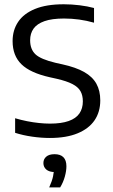

<svg xmlns="http://www.w3.org/2000/svg" viewBox="-20 -622 515 876"><path d="M207.5 7.5Q168.5 7.5 126.8 1.5Q85 -4.5 49 -16V-82.5Q76 -74.5 103.8 -69Q131.5 -63.5 158 -60.8Q184.5 -58 208 -58Q260 -58 293.2 -69.8Q326.5 -81.5 342.2 -104.2Q358 -127 358 -159.5Q358 -187 347.2 -206Q336.5 -225 310.5 -238.5Q284.5 -252 239 -262.5L207.5 -269.5Q118 -289.5 77.8 -328.8Q37.5 -368 37.5 -434.5Q37.5 -484.5 62.8 -522.2Q88 -560 139.8 -581.2Q191.5 -602.5 271 -602.5Q307 -602.5 343.2 -598Q379.5 -593.5 409 -585.5V-518.5Q375.5 -528 341.2 -532.8Q307 -537.5 272 -537.5Q217 -537.5 183 -525.5Q149 -513.5 133.2 -491.5Q117.5 -469.5 117.5 -438.5Q117.5 -397 141.8 -374.2Q166 -351.5 233 -335.5L264.5 -328.5Q326 -315 364 -293.5Q402 -272 419.8 -240Q437.5 -208 437.5 -164Q437.5 -111.5 411.5 -73.2Q385.5 -35 334.2 -13.8Q283 7.5 207.5 7.5ZM204.5 233Q217.5 204 222 182.8Q226.5 161.5 226.5 141L238.5 163H230.5Q204.5 163 191.2 151.5Q178 140 178 122Q178 104 191 92.8Q204 81.5 229 81.5Q255.5 81.5 269.2 95.2Q283 109 283 136.5Q283 157.5 275.8 183.8Q268.5 210 254.5 233Z"/></svg>

Font: Encode Sans SC Condensed Thin
Style: Regular
Weight: 400
Version: Version 3.002